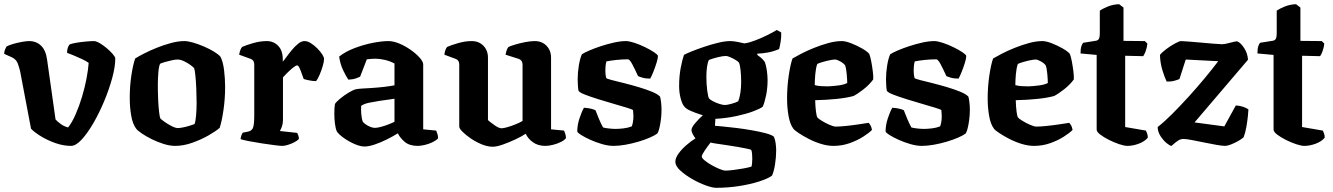

<svg xmlns="http://www.w3.org/2000/svg" viewBox="-27 -696 6361 916"><path d="M312 0Q275 0 237 -13.5Q199 -27 168 -46Q137 -65 121 -82L69 -356Q65 -373 58 -392.5Q51 -412 31 -422L-7 -439Q-7 -450 -3 -459.5Q1 -469 4 -474Q14 -480 34.5 -486Q55 -492 76.5 -496Q98 -500 112 -500Q146 -500 169 -478Q192 -456 198 -409L238 -126Q246 -117 262 -105Q278 -93 298 -88Q317 -112 334 -151Q351 -190 364.5 -235Q378 -280 386 -322.5Q394 -365 396 -396Q384 -405 363.5 -414.5Q343 -424 323.5 -432Q304 -440 293 -444Q293 -469 305 -484Q318 -489 340 -492.5Q362 -496 384.5 -498Q407 -500 421 -500Q432 -500 449 -490Q466 -480 483 -465.5Q500 -451 511.5 -437.5Q523 -424 523 -417Q523 -378 508.5 -324.5Q494 -271 470.5 -214.5Q447 -158 419 -109.5Q391 -61 363 -30.5Q335 0 312 0Z M809 0Q783 0 753 -9.5Q723 -19 696 -32.5Q669 -46 648.5 -60Q628 -74 622 -83Q606 -104 599 -144Q592 -184 592 -229Q592 -286 600 -338Q608 -390 618 -417Q632 -426 659 -440Q686 -454 719.5 -467.5Q753 -481 788 -490.5Q823 -500 852 -500Q870 -500 895.5 -492.5Q921 -485 947.5 -473.5Q974 -462 995 -449Q1016 -436 1025 -425Q1037 -402 1042 -361.5Q1047 -321 1047 -281Q1047 -224 1039 -170Q1031 -116 1021 -86Q1004 -71 969.5 -51Q935 -31 892 -15.5Q849 0 809 0ZM822 -85Q830 -85 845.5 -88Q861 -91 877 -96Q893 -101 901 -104Q906 -116 908.5 -145Q911 -174 911 -205Q911 -236 909.5 -272.5Q908 -309 905 -337Q902 -365 899 -371Q895 -376 881.5 -386Q868 -396 851 -404Q834 -412 820 -412Q810 -412 793.5 -408.5Q777 -405 761.5 -400.5Q746 -396 737 -392Q731 -381 728.5 -351Q726 -321 726 -291Q726 -257 727.5 -222Q729 -187 732 -162Q735 -137 738 -131Q741 -127 757 -115.5Q773 -104 791.5 -94.5Q810 -85 822 -85Z M1320 0Q1310 0 1282.5 -3.5Q1255 -7 1222 -12Q1189 -17 1161 -22.5Q1133 -28 1121 -32Q1121 -39 1124 -48Q1127 -57 1131 -63L1156 -68Q1172 -71 1179 -84Q1186 -97 1186 -146V-388Q1186 -409 1169 -415L1114 -435Q1118 -460 1128 -472Q1145 -480 1179.5 -490Q1214 -500 1245 -500Q1279 -500 1300.5 -477Q1322 -454 1322 -414V-402Q1328 -408 1339.5 -424Q1351 -440 1365.5 -457.5Q1380 -475 1395.5 -487.5Q1411 -500 1426 -500Q1440 -500 1456 -490Q1472 -480 1486.5 -465.5Q1501 -451 1510 -437Q1519 -423 1519 -415Q1519 -402 1512.5 -380Q1506 -358 1497 -337.5Q1488 -317 1481 -309Q1466 -309 1448.5 -312.5Q1431 -316 1422 -319Q1418 -328 1413 -343.5Q1408 -359 1402 -371.5Q1396 -384 1391 -384Q1384 -384 1369.5 -372Q1355 -360 1341.5 -346.5Q1328 -333 1323 -327V-127Q1323 -106 1317.5 -91Q1312 -76 1308 -71L1391 -62Q1393 -58 1396 -50Q1399 -42 1399 -33Q1392 -25 1377.5 -17.5Q1363 -10 1347 -5Q1331 0 1320 0Z M1713 3Q1691 3 1663 -9.5Q1635 -22 1611.5 -39Q1588 -56 1580 -69Q1574 -82 1571 -106Q1568 -130 1568 -154Q1568 -183 1571 -200Q1578 -211 1597 -226.5Q1616 -242 1637 -254.5Q1658 -267 1670 -270Q1678 -272 1699.5 -273.5Q1721 -275 1743 -276Q1775 -278 1805 -281.5Q1835 -285 1855 -289V-393Q1833 -405 1808 -410.5Q1783 -416 1764 -416Q1755 -416 1742.5 -415Q1730 -414 1723 -413L1691 -330Q1685 -327 1671 -322Q1657 -317 1635 -316Q1625 -330 1610.5 -360Q1596 -390 1591 -426Q1621 -450 1664.5 -466.5Q1708 -483 1751.5 -491.5Q1795 -500 1826 -500Q1850 -500 1878.5 -488Q1907 -476 1932.5 -458Q1958 -440 1975 -421Q1992 -402 1992 -388V-79L2054 -73Q2056 -68 2059.5 -58Q2063 -48 2063 -36Q2054 -26 2036.5 -17.5Q2019 -9 1999.5 -4.5Q1980 0 1966 0Q1926 0 1903.5 -19.5Q1881 -39 1871 -60Q1849 -46 1819 -31Q1789 -16 1760.5 -6.5Q1732 3 1713 3ZM1762 -86Q1772 -86 1789.5 -90.5Q1807 -95 1825 -102Q1843 -109 1855 -115V-225Q1839 -223 1821 -220Q1803 -217 1785 -215Q1759 -211 1734.5 -206Q1710 -201 1696 -191Q1695 -175 1696.5 -153Q1698 -131 1704 -115Q1713 -104 1730.5 -95Q1748 -86 1762 -86Z M2324 4Q2299 4 2271 -7.5Q2243 -19 2219 -35.5Q2195 -52 2179.5 -67.5Q2164 -83 2164 -92V-388Q2164 -409 2147 -415L2093 -435Q2096 -460 2106 -472Q2123 -480 2157.5 -490Q2192 -500 2223 -500Q2258 -500 2279.5 -477.5Q2301 -455 2301 -421V-123Q2312 -113 2332.5 -98.5Q2353 -84 2366 -84Q2375 -84 2392.5 -89Q2410 -94 2430.5 -102Q2451 -110 2466 -119V-388Q2466 -408 2448 -415L2385 -435Q2387 -448 2391 -458Q2395 -468 2399 -472Q2409 -477 2431 -483.5Q2453 -490 2478.5 -495Q2504 -500 2524 -500Q2559 -500 2580.5 -477.5Q2602 -455 2602 -421V-79L2664 -73Q2666 -68 2669.5 -58.5Q2673 -49 2673 -37Q2667 -28 2650.5 -19.5Q2634 -11 2613 -5.5Q2592 0 2575 0Q2540 0 2516 -17Q2492 -34 2481 -58Q2462 -45 2432 -31Q2402 -17 2372.5 -6.5Q2343 4 2324 4Z M2900 0Q2875 0 2845.5 -8.5Q2816 -17 2789.5 -29Q2763 -41 2745.5 -52Q2728 -63 2727 -69Q2727 -99 2737.5 -131Q2748 -163 2759 -182Q2777 -181 2792 -177.5Q2807 -174 2814 -170Q2820 -154 2830 -130Q2840 -106 2850 -88Q2860 -85 2878.5 -83Q2897 -81 2909 -81Q2926 -81 2947.5 -83.5Q2969 -86 2987 -93Q2990 -99 2992.5 -113Q2995 -127 2995 -142Q2995 -149 2994 -157.5Q2993 -166 2993 -171Q2990 -174 2964 -182Q2938 -190 2901.5 -200.5Q2865 -211 2828 -222.5Q2791 -234 2764 -244.5Q2737 -255 2733 -263Q2731 -273 2730 -288.5Q2729 -304 2729 -318Q2729 -350 2734.5 -383.5Q2740 -417 2749 -437Q2761 -445 2785.5 -455.5Q2810 -466 2840.5 -476Q2871 -486 2902.5 -493Q2934 -500 2959 -500Q2975 -500 3000.5 -491.5Q3026 -483 3051.5 -470.5Q3077 -458 3094 -446.5Q3111 -435 3112 -429Q3112 -418 3105.5 -397Q3099 -376 3090.5 -354.5Q3082 -333 3075 -321Q3053 -321 3038 -325.5Q3023 -330 3017 -333Q3002 -366 2989.5 -389.5Q2977 -413 2969 -413Q2941 -413 2913 -410Q2885 -407 2866 -403Q2863 -392 2862 -380.5Q2861 -369 2861 -360Q2861 -338 2865 -324Q2868 -320 2892 -314Q2916 -308 2950 -299.5Q2984 -291 3019.5 -280.5Q3055 -270 3083 -258.5Q3111 -247 3122 -235Q3125 -225 3127 -207Q3129 -189 3129 -173Q3129 -140 3123 -105.5Q3117 -71 3109 -59Q3097 -50 3073 -39.5Q3049 -29 3018.5 -20Q2988 -11 2957 -5.5Q2926 0 2900 0Z M3389 200Q3372 200 3340 188.5Q3308 177 3275 158Q3242 139 3218.5 117.5Q3195 96 3195 75Q3195 58 3210 37Q3225 16 3247.5 -3.5Q3270 -23 3291 -36Q3285 -43 3278.5 -55Q3272 -67 3272 -76Q3272 -88 3290.5 -109.5Q3309 -131 3326 -146Q3288 -158 3266 -168Q3244 -178 3236 -190Q3227 -201 3220 -228Q3213 -255 3213 -285Q3213 -333 3220.5 -372Q3228 -411 3236 -434Q3246 -440 3272 -450.5Q3298 -461 3332 -472.5Q3366 -484 3399 -492Q3432 -500 3457 -500Q3472 -500 3491.5 -496Q3511 -492 3525 -489Q3547 -492 3577 -503.5Q3607 -515 3635 -529Q3663 -543 3679 -553L3700 -541Q3701 -521 3697.5 -498.5Q3694 -476 3690 -462Q3665 -451 3639 -446Q3613 -441 3586 -440V-434Q3593 -429 3603 -421Q3613 -413 3622 -400Q3628 -384 3631.5 -359.5Q3635 -335 3635 -314Q3635 -276 3628 -241.5Q3621 -207 3612 -187Q3599 -177 3565.5 -164.5Q3532 -152 3485 -142Q3438 -132 3386 -129L3384 -96Q3394 -95 3422 -92.5Q3450 -90 3486.5 -85.5Q3523 -81 3560 -74.5Q3597 -68 3625.5 -60.5Q3654 -53 3665 -44Q3671 -31 3673.5 -12.5Q3676 6 3676 21Q3676 54 3670.5 88.5Q3665 123 3656 142Q3637 156 3595.5 169.5Q3554 183 3500 191.5Q3446 200 3389 200ZM3431 -195Q3442 -195 3463.5 -201Q3485 -207 3495 -213Q3501 -227 3505 -252Q3509 -277 3509 -304Q3509 -335 3506 -362Q3503 -389 3498 -398Q3494 -403 3481.5 -410.5Q3469 -418 3456 -423.5Q3443 -429 3436 -429Q3422 -429 3397.5 -423Q3373 -417 3355 -410Q3349 -398 3346 -376.5Q3343 -355 3343 -329Q3343 -296 3347 -264.5Q3351 -233 3356 -226Q3361 -220 3375.5 -212.5Q3390 -205 3406 -200Q3422 -195 3431 -195ZM3433 118Q3448 118 3471.5 115Q3495 112 3518 108Q3541 104 3558 99Q3560 93 3561 82Q3562 71 3562 61Q3562 50 3561 38Q3560 26 3557 19Q3554 17 3535.5 13Q3517 9 3490.5 4.5Q3464 0 3436.5 -4Q3409 -8 3389 -11Q3369 -14 3363 -16Q3349 2 3335 22.5Q3321 43 3321 51Q3321 58 3335 69.5Q3349 81 3368.5 92Q3388 103 3406.5 110.5Q3425 118 3433 118Z M3949 0Q3921 0 3890 -9.5Q3859 -19 3831 -33.5Q3803 -48 3783 -61.5Q3763 -75 3758 -82Q3742 -103 3735 -143Q3728 -183 3728 -226Q3728 -282 3736 -336Q3744 -390 3754 -417Q3769 -426 3796 -440Q3823 -454 3856.5 -467.5Q3890 -481 3924.5 -490.5Q3959 -500 3989 -500Q4007 -500 4034 -489.5Q4061 -479 4085.5 -465Q4110 -451 4120 -439Q4125 -427 4129.5 -403.5Q4134 -380 4137 -355.5Q4140 -331 4139 -317Q4120 -291 4091.5 -269Q4063 -247 4045 -238Q4013 -229 3963.5 -224Q3914 -219 3862 -218Q3863 -185 3866 -162.5Q3869 -140 3873 -135Q3877 -130 3894 -119.5Q3911 -109 3930.5 -100.5Q3950 -92 3961 -92Q3978 -92 4008 -95Q4038 -98 4068 -102.5Q4098 -107 4117 -110Q4122 -105 4126.5 -97Q4131 -89 4133 -76Q4118 -61 4090.5 -43.5Q4063 -26 4026.5 -13Q3990 0 3949 0ZM3923 -284Q3948 -285 3974 -288.5Q4000 -292 4015 -300Q4015 -315 4012.5 -343Q4010 -371 4005 -384Q3998 -394 3982 -403Q3966 -412 3957 -412Q3948 -412 3931 -408.5Q3914 -405 3897 -400Q3880 -395 3872 -391Q3865 -371 3862.5 -341.5Q3860 -312 3860 -290Q3873 -286 3890.5 -285Q3908 -284 3923 -284Z M4371 0Q4346 0 4316.5 -8.5Q4287 -17 4260.5 -29Q4234 -41 4216.5 -52Q4199 -63 4198 -69Q4198 -99 4208.5 -131Q4219 -163 4230 -182Q4248 -181 4263 -177.5Q4278 -174 4285 -170Q4291 -154 4301 -130Q4311 -106 4321 -88Q4331 -85 4349.5 -83Q4368 -81 4380 -81Q4397 -81 4418.5 -83.5Q4440 -86 4458 -93Q4461 -99 4463.5 -113Q4466 -127 4466 -142Q4466 -149 4465 -157.5Q4464 -166 4464 -171Q4461 -174 4435 -182Q4409 -190 4372.5 -200.5Q4336 -211 4299 -222.5Q4262 -234 4235 -244.5Q4208 -255 4204 -263Q4202 -273 4201 -288.5Q4200 -304 4200 -318Q4200 -350 4205.5 -383.5Q4211 -417 4220 -437Q4232 -445 4256.5 -455.5Q4281 -466 4311.5 -476Q4342 -486 4373.5 -493Q4405 -500 4430 -500Q4446 -500 4471.5 -491.5Q4497 -483 4522.5 -470.5Q4548 -458 4565 -446.5Q4582 -435 4583 -429Q4583 -418 4576.5 -397Q4570 -376 4561.5 -354.5Q4553 -333 4546 -321Q4524 -321 4509 -325.5Q4494 -330 4488 -333Q4473 -366 4460.5 -389.5Q4448 -413 4440 -413Q4412 -413 4384 -410Q4356 -407 4337 -403Q4334 -392 4333 -380.5Q4332 -369 4332 -360Q4332 -338 4336 -324Q4339 -320 4363 -314Q4387 -308 4421 -299.5Q4455 -291 4490.5 -280.5Q4526 -270 4554 -258.5Q4582 -247 4593 -235Q4596 -225 4598 -207Q4600 -189 4600 -173Q4600 -140 4594 -105.5Q4588 -71 4580 -59Q4568 -50 4544 -39.5Q4520 -29 4489.5 -20Q4459 -11 4428 -5.5Q4397 0 4371 0Z M4906 0Q4878 0 4847 -9.5Q4816 -19 4788 -33.5Q4760 -48 4740 -61.5Q4720 -75 4715 -82Q4699 -103 4692 -143Q4685 -183 4685 -226Q4685 -282 4693 -336Q4701 -390 4711 -417Q4726 -426 4753 -440Q4780 -454 4813.5 -467.5Q4847 -481 4881.5 -490.5Q4916 -500 4946 -500Q4964 -500 4991 -489.5Q5018 -479 5042.5 -465Q5067 -451 5077 -439Q5082 -427 5086.5 -403.5Q5091 -380 5094 -355.5Q5097 -331 5096 -317Q5077 -291 5048.5 -269Q5020 -247 5002 -238Q4970 -229 4920.5 -224Q4871 -219 4819 -218Q4820 -185 4823 -162.5Q4826 -140 4830 -135Q4834 -130 4851 -119.5Q4868 -109 4887.5 -100.5Q4907 -92 4918 -92Q4935 -92 4965 -95Q4995 -98 5025 -102.5Q5055 -107 5074 -110Q5079 -105 5083.5 -97Q5088 -89 5090 -76Q5075 -61 5047.5 -43.5Q5020 -26 4983.5 -13Q4947 0 4906 0ZM4880 -284Q4905 -285 4931 -288.5Q4957 -292 4972 -300Q4972 -315 4969.5 -343Q4967 -371 4962 -384Q4955 -394 4939 -403Q4923 -412 4914 -412Q4905 -412 4888 -408.5Q4871 -405 4854 -400Q4837 -395 4829 -391Q4822 -371 4819.5 -341.5Q4817 -312 4817 -290Q4830 -286 4847.5 -285Q4865 -284 4880 -284Z M5352 0Q5337 0 5313 -8Q5289 -16 5264 -28.5Q5239 -41 5222 -54Q5205 -67 5205 -78V-434L5128 -441Q5128 -464 5132.5 -476.5Q5137 -489 5141 -492L5198 -501Q5209 -502 5214.5 -509Q5220 -516 5220 -538V-645Q5232 -654 5257.5 -664.5Q5283 -675 5312 -676L5333 -660V-501L5435 -500L5447 -488Q5445 -469 5439 -452.5Q5433 -436 5427 -428L5341 -430V-90L5440 -73Q5442 -69 5445.5 -60Q5449 -51 5449 -39Q5434 -21 5406 -10.5Q5378 0 5352 0Z M5562 0Q5555 0 5539 -13Q5523 -26 5509.5 -47Q5496 -68 5496 -90Q5527 -114 5565.5 -152.5Q5604 -191 5644 -235Q5684 -279 5720.5 -323Q5757 -367 5785 -404L5630 -412L5600 -319Q5592 -315 5575 -310.5Q5558 -306 5539 -307Q5529 -327 5518.5 -361.5Q5508 -396 5507 -434Q5515 -445 5536 -461Q5557 -477 5578.5 -488.5Q5600 -500 5607 -500Q5614 -500 5640.5 -498Q5667 -496 5700.5 -493Q5734 -490 5763.5 -487.5Q5793 -485 5804 -485Q5813 -485 5829 -489Q5845 -493 5859.5 -496.5Q5874 -500 5877 -498Q5892 -492 5908.5 -467Q5925 -442 5927 -411L5672 -112L5814 -93L5869 -193Q5887 -192 5903.5 -186.5Q5920 -181 5929 -174Q5929 -166 5926.5 -142Q5924 -118 5919 -89.5Q5914 -61 5906 -41Q5896 -32 5879 -22.5Q5862 -13 5845 -6.5Q5828 0 5818 0Q5804 0 5776 -5Q5748 -10 5716.5 -16.5Q5685 -23 5658.5 -28Q5632 -33 5620 -33Q5606 -33 5594.5 -26Q5583 -19 5562 0Z M6196 0Q6181 0 6157 -8Q6133 -16 6108 -28.5Q6083 -41 6066 -54Q6049 -67 6049 -78V-434L5972 -441Q5972 -464 5976.5 -476.5Q5981 -489 5985 -492L6042 -501Q6053 -502 6058.5 -509Q6064 -516 6064 -538V-645Q6076 -654 6101.5 -664.5Q6127 -675 6156 -676L6177 -660V-501L6279 -500L6291 -488Q6289 -469 6283 -452.5Q6277 -436 6271 -428L6185 -430V-90L6284 -73Q6286 -69 6289.5 -60Q6293 -51 6293 -39Q6278 -21 6250 -10.5Q6222 0 6196 0Z"/></svg>

Font: Texturina
Style: Bold
Weight: 700
Designer: Guillermo Torres Carreño
Foundry: Omnibus-Type
Version: Version 1.002; ttfautohint (v1.8.3)